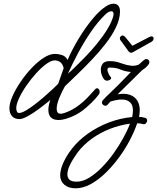

<svg xmlns="http://www.w3.org/2000/svg" viewBox="-20 -640 852 1040"><path d="M800 -443Q812 -443 812 -431Q812 -421 801 -414L705 -360Q695 -354 690 -354Q684 -354 677 -361L638 -415Q632 -422 630.5 -425.5Q629 -429 629 -433Q629 -438 634 -443Q639 -448 644 -448Q650 -448 658 -440L697 -392L780 -435Q785 -437 790.5 -440Q796 -443 800 -443ZM86 5Q58 5 44.5 -11.5Q31 -28 31 -53Q31 -81 47.5 -118.5Q64 -156 91 -196Q118 -236 150.5 -270.5Q183 -305 216 -326.5Q249 -348 277 -348Q297 -348 316.5 -341.5Q336 -335 346 -315Q371 -373 406 -430.5Q441 -488 478.5 -534Q516 -580 550 -603Q575 -620 595 -620Q611 -620 620.5 -609.5Q630 -599 630 -578Q630 -538 608.5 -493Q587 -448 552 -403Q517 -358 476.5 -315.5Q436 -273 398 -236.5Q360 -200 332 -173Q316 -146 301.5 -110.5Q287 -75 287 -51Q287 -24 308 -24Q325 -24 359.5 -40.5Q394 -57 427 -86Q447 -103 464 -122Q481 -141 496 -157Q500 -162 506 -162Q511 -162 515.5 -156.5Q520 -151 520 -143Q520 -134 515 -128Q500 -107 473.5 -81.5Q447 -56 427 -41Q389 -13 345 1Q318 10 297 10Q242 10 242 -45Q242 -68 252 -97Q252 -98 253 -99Q222 -73 189.5 -49Q157 -25 129 -10Q101 5 86 5ZM348 -241Q358 -249 383 -273Q408 -297 440.5 -330.5Q473 -364 505 -403Q537 -442 561 -481Q585 -520 594 -554Q595 -558 595 -564Q595 -579 583 -579Q568 -579 548 -559Q509 -521 472.5 -467.5Q436 -414 404.5 -355.5Q373 -297 348 -241ZM83 -28Q97 -28 119.5 -41Q142 -54 168 -74Q194 -94 219.5 -116Q245 -138 265 -157Q285 -176 295 -186L325 -271Q318 -297 304 -305Q290 -313 277 -313Q257 -313 230 -293Q203 -273 175 -242Q147 -211 122.5 -175.5Q98 -140 83 -107.5Q68 -75 68 -54Q68 -44 71.5 -36Q75 -28 83 -28ZM390 380Q351 380 328.5 360.5Q306 341 306 310Q306 279 323.5 240.5Q341 202 370 165Q404 121 456 84Q508 47 569.5 23.5Q631 0 696 -6Q700 -25 700 -42Q700 -56 696.5 -67Q693 -78 684 -86Q677 -93 666 -97Q655 -101 638 -101Q616 -101 578 -90Q573 -85 569 -80Q565 -75 563 -73Q557 -67 551 -67Q544 -67 538 -72.5Q532 -78 532 -85Q532 -90 537 -97Q548 -110 584 -144Q620 -178 662 -222L689 -250Q656 -253 632.5 -263.5Q609 -274 574 -274Q562 -274 562 -262Q562 -253 568 -241Q574 -229 578 -225Q582 -221 582 -217Q582 -212 575 -207.5Q568 -203 560 -203Q551 -203 546 -208Q538 -216 532 -231.5Q526 -247 526 -262Q526 -281 536.5 -295Q547 -309 574 -309Q599 -309 616 -304Q633 -299 650 -293Q667 -287 690 -284Q701 -283 712 -284.5Q723 -286 733 -291Q745 -303 755 -311Q765 -319 769 -320H773Q781 -320 785 -315Q789 -310 789 -304Q789 -295 783 -289Q769 -271 751 -261L617 -129Q634 -132 648 -132Q668 -132 683.5 -126.5Q699 -121 709 -112Q724 -99 730.5 -81Q737 -63 737 -43Q737 -26 733 -7Q748 -7 765 -2Q777 1 777 13Q777 21 770.5 28Q764 35 754 32Q747 30 740 29Q733 28 725 28Q724 28 723 28Q708 72 682.5 120.5Q657 169 623 215Q589 261 550 298.5Q511 336 470 358Q429 380 390 380ZM345 305Q345 322 356 333Q367 344 395 344Q428 344 462.5 323Q497 302 531 267.5Q565 233 595 191Q625 149 648 107Q671 65 684 30Q629 37 575.5 58Q522 79 477 111.5Q432 144 401 185Q392 197 378.5 218Q365 239 355 262Q345 285 345 305Z"/></svg>

Font: Meow Script
Style: Regular
Weight: 400
Designer: Robert E. Leuschke
Foundry: Robert E. Leuschke
Version: Version 1.010; ttfautohint (v1.8.3)